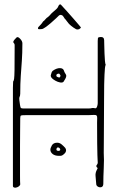

<svg xmlns="http://www.w3.org/2000/svg" viewBox="-20 -872 551 892"><path d="M52 0Q40 0 40 -8V-433Q40 -453 40 -464Q40 -475 41 -493Q44 -496 45.5 -506Q47 -516 47.5 -548Q48 -580 48 -649Q48 -656 48 -662.5Q48 -669 42 -675Q41 -677 43 -681.5Q45 -686 57 -698Q63 -703 73.5 -692Q84 -681 84 -671Q84 -625 81.5 -589.5Q79 -554 76.5 -519Q74 -484 74 -437Q74 -427 70 -419Q69 -417 70 -406Q71 -395 73 -384Q75 -373 77 -370Q83 -368 89 -368H391Q396 -368 400 -368.5Q404 -369 408 -370Q413 -371 419 -369.5Q425 -368 427 -370Q430 -373 432 -380Q434 -387 434 -393V-668Q434 -675 434 -682Q434 -689 435 -695Q435 -697 438.5 -698.5Q442 -700 445 -700Q464 -702 464 -684V-680Q464 -676 464.5 -659.5Q465 -643 465.5 -624Q466 -605 467.5 -589.5Q469 -574 471 -571Q469 -568 467.5 -555Q466 -542 465.5 -525.5Q465 -509 464.5 -495.5Q464 -482 464 -478Q464 -455 463.5 -412Q463 -369 463 -320Q463 -271 462.5 -228Q462 -185 462 -162Q464 -131 462 -91Q460 -51 460 -19Q460 -6 452 -3Q444 0 435.5 -4.5Q427 -9 427 -18Q426 -37 424 -53Q422 -69 431 -85Q432 -87 433 -89Q434 -91 433 -92Q424 -99 429.5 -105.5Q435 -112 434 -119Q434 -122 433.5 -128.5Q433 -135 432.5 -152Q432 -169 431.5 -205Q431 -241 431 -303Q431 -314 431.5 -322.5Q432 -331 429 -335Q425 -339 414.5 -338Q404 -337 389 -337H99Q82 -337 78 -335.5Q74 -334 74 -323Q74 -301 73.5 -267Q73 -233 73 -194Q73 -155 73 -118.5Q73 -82 73 -54Q73 -26 74 -15Q73 -10 66.5 -5.5Q60 -1 52 0ZM275 -492Q270 -487 259 -489Q248 -491 237.5 -497Q227 -503 222 -508Q213 -517 217 -526Q219 -537 225 -543Q243 -556 259 -555.5Q275 -555 278 -541Q280 -535 284 -529.5Q288 -524 288 -519Q287 -512 283 -505Q279 -498 275 -492ZM258 -513Q259 -515 260 -516.5Q261 -518 261 -520Q261 -522 260 -523.5Q259 -525 258 -526Q257 -530 253 -530Q249 -530 244 -527Q242 -525 242 -522Q241 -519 243 -517Q245 -515 250.5 -513Q256 -511 258 -513ZM254 -148Q235 -148 224.5 -156.5Q214 -165 214 -177Q214 -184 221 -196.5Q228 -209 246 -209Q257 -209 266.5 -201Q276 -193 283 -185Q291 -174 283 -162Q277 -155 270.5 -151Q264 -147 254 -148ZM252 -171Q255 -170 259 -174Q261 -179 259 -180Q256 -187 249 -187Q245 -187 243.5 -183.5Q242 -180 242 -178Q242 -171 252 -171ZM334 -736Q320 -744 310.5 -752Q301 -760 298 -764Q296 -766 289.5 -775Q283 -784 281 -785Q279 -788 275.5 -793.5Q272 -799 270 -800Q264 -803 262 -803Q260 -803 255 -801Q251 -797 240 -786.5Q229 -776 215.5 -764.5Q202 -753 190.5 -745Q179 -737 174 -737Q166 -736 160 -736.5Q154 -737 158 -746Q164 -752 170 -758.5Q176 -765 180 -772Q185 -775 191 -782.5Q197 -790 203 -793Q211 -800 214.5 -804.5Q218 -809 225 -815Q233 -822 241 -829Q249 -836 253 -847Q255 -851 259 -851.5Q263 -852 265 -848Q276 -836 291.5 -819Q307 -802 322 -784.5Q337 -767 347 -755.5Q357 -744 356 -743Q354 -742 351 -739Q348 -736 346 -736Q341 -734 334 -736Z"/></svg>

Font: Sankofa Display
Style: Regular
Weight: 400
Designer: Batsirai Madzonga
Foundry: Batsirai Madzonga
Version: Version 1.000; ttfautohint (v1.8.4.7-5d5b)